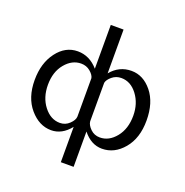

<svg xmlns="http://www.w3.org/2000/svg" viewBox="-149 -828 1087 1129"><g transform="rotate(20 395.0 -263.5)"><path d="M43 -236Q43 -342 95.5 -411.5Q148 -481 225 -481Q299 -481 353 -419V-693H433V-419Q484 -481 561 -481Q635 -481 689 -414.5Q743 -348 743 -236Q743 -126 686.5 -58.5Q630 9 552 9Q484 9 433 -55V166H353V-55Q302 9 234 9Q159 9 101 -58.5Q43 -126 43 -236ZM126 -236Q126 -157 168 -103Q210 -49 268 -49Q302 -49 327 -73Q352 -97 353 -119V-360Q349 -380 325 -400Q301 -420 268 -420Q211 -420 168.5 -368.5Q126 -317 126 -236ZM433 -119Q435 -96 459 -72.5Q483 -49 518 -49Q575 -49 617.5 -101.5Q660 -154 660 -236Q660 -312 619 -366.5Q578 -421 519 -421Q486 -421 461.5 -400.5Q437 -380 433 -360Z"/></g></svg>

Font: Coval
Style: Light
Weight: 300
Foundry: Context Ltd
Version: Version 001.000